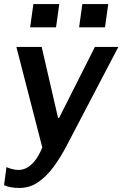

<svg xmlns="http://www.w3.org/2000/svg" viewBox="-33 -743 605 949"><path d="M64 186Q40 186 20.5 182.5Q1 179 -13 172L-1 83Q9 88 26.5 92.5Q44 97 60 97Q77 97 96.5 88Q116 79 137 54.5Q158 30 176 -14L48 -511H173L254 -160H259L436 -511H552L297 -24Q267 34 232 81.5Q197 129 155.5 157.5Q114 186 64 186ZM116 -608 132 -723H260L244 -608ZM358 -608 374 -723H502L486 -608Z"/></svg>

Font: Chivo Medium Medium
Style: Italic
Weight: 500
Italic angle: -8.05°
Version: Version 2.002